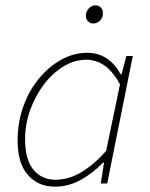

<svg xmlns="http://www.w3.org/2000/svg" viewBox="-20 -688 564 720"><path d="M186 12Q123 12 84.5 -32Q46 -76 46 -160Q46 -229 67.5 -289Q89 -349 126.5 -394Q164 -439 210.5 -464.5Q257 -490 306 -490Q350 -490 381.5 -468Q413 -446 432 -410H436L454 -478H478L382 0H358L370 -78H366Q329 -39 283 -13.5Q237 12 186 12ZM188 -14Q238 -14 285.5 -42.5Q333 -71 378 -122L430 -372Q402 -422 371 -443Q340 -464 304 -464Q259 -464 217.5 -438.5Q176 -413 144 -370.5Q112 -328 93 -275Q74 -222 74 -166Q74 -90 105 -52Q136 -14 188 -14ZM330 -600Q318 -600 310 -608Q302 -616 302 -628Q302 -646 313.5 -657Q325 -668 338 -668Q350 -668 358 -660Q366 -652 366 -638Q366 -622 355 -611Q344 -600 330 -600Z"/></svg>

Font: Source Sans 3
Style: Italic
Weight: 200
Italic angle: -11°
Designer: Paul D. Hunt
Foundry: Adobe
Version: Version 3.046;hotconv 1.0.118;makeotfexe 2.5.65603